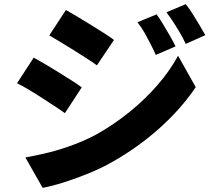

<svg xmlns="http://www.w3.org/2000/svg" viewBox="-20 -843 1040 923"><path d="M733 -774Q748 -753 764.5 -725.5Q781 -698 797 -670.5Q813 -643 824 -620L729 -579Q714 -612 701 -637Q688 -662 674.5 -686Q661 -710 641 -736ZM873 -823Q890 -802 906.5 -775.5Q923 -749 939 -722.5Q955 -696 967 -674L873 -632Q857 -666 842.5 -690Q828 -714 813.5 -736.5Q799 -759 780 -784ZM297 -795Q322 -781 353.5 -762Q385 -743 417.5 -723Q450 -703 479 -684.5Q508 -666 528 -651L446 -529Q425 -544 395.5 -563Q366 -582 335 -601.5Q304 -621 273 -639.5Q242 -658 217 -673ZM102 -86Q159 -96 216.5 -110.5Q274 -125 331.5 -146.5Q389 -168 444 -197Q529 -245 603.5 -305.5Q678 -366 737.5 -434.5Q797 -503 836 -575L921 -424Q850 -319 746.5 -226.5Q643 -134 519 -64Q468 -35 407 -10Q346 15 287.5 33.5Q229 52 185 60ZM142 -566Q168 -552 200 -533Q232 -514 264 -494Q296 -474 324.5 -456Q353 -438 373 -423L292 -299Q270 -315 241.5 -333.5Q213 -352 181.5 -372.5Q150 -393 119 -411.5Q88 -430 62 -443Z"/></svg>

Font: Noto Sans JP ExtraBold
Style: Regular
Weight: 800
Designer: Ryoko NISHIZUKA  (kana, bopomofo & ideographs); Paul D. Hunt (Latin, Greek & Cyrillic); Sandoll Communications , Soo-you
Foundry: Adobe
Version: Version 2.004-H2;hotconv 1.0.118;makeotfexe 2.5.65603